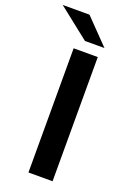

<svg xmlns="http://www.w3.org/2000/svg" viewBox="-209 -957 698 1017"><g transform="rotate(20 140.0 -448.0)"><path d="M92 0V-700H228V0ZM-41 -896H110L245 -757H135Z"/></g></svg>

Font: Belfius21
Style: Bold
Weight: 700
Designer: Montserrat's base design by Julieta Ulanovsky, modified by Coast SPRL for Belfius Bank NV.
Foundry: Montserrat's base design by Julieta Ulanovsky, modified by Coast SPRL for Belfius Bank NV.
Version: Version 2.000;FEAKit 1.0